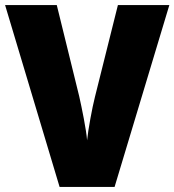

<svg xmlns="http://www.w3.org/2000/svg" viewBox="-20 -734 685 754"><path d="M645 -714H443L353 -354C342 -311 326 -224 322 -183C319 -224 301 -312 291 -356L203 -714H0L214 0H430Z"/></svg>

Font: Noto Sans Arabic SemCond Blk
Style: Regular
Weight: 900
Width: 4
Designer: Monotype Design Team, Nadine Chahine, Nizar Qandah and Khaled Hosny
Foundry: Monotype Imaging Inc.
Version: Version 2.012